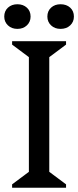

<svg xmlns="http://www.w3.org/2000/svg" viewBox="-27 -884 368 904"><path d="M30 0V-16L109 -75V-615L30 -674V-690H284V-674L205 -615V-75L284 -16V0ZM55 -748Q28 -748 10.5 -764.5Q-7 -781 -7 -806Q-7 -832 10.5 -848Q28 -864 55 -864Q82 -864 99.5 -848Q117 -832 117 -806Q117 -781 99.5 -764.5Q82 -748 55 -748ZM258 -748Q231 -748 213.5 -764.5Q196 -781 196 -806Q196 -832 213.5 -848Q231 -864 258 -864Q286 -864 303.5 -848Q321 -832 321 -806Q321 -781 303.5 -764.5Q286 -748 258 -748Z"/></svg>

Font: Platypi Light
Style: Regular
Weight: 300
Designer: David Sargent
Foundry: Bolt Cutter Type
Version: Version 1.200